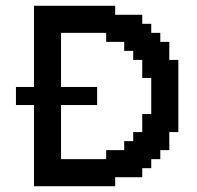

<svg xmlns="http://www.w3.org/2000/svg" viewBox="-20 -645 683 665"><path d="M347.7 -93.8V-125H410.2V-156.2H441.4V-187.5H472.7V-250H503.9V-375H472.7V-437.5H441.4V-468.8H410.2V-500H347.7V-531.2H191.4V-343.8H316.4V-281.2H191.4V-93.8ZM97.7 0V-281.2H35.2V-343.8H97.7V-625H378.9V-593.8H472.7V-562.5H503.9V-531.2H535.2V-500H566.4V-437.5H597.7V-187.5H566.4V-125H535.2V-93.8H503.9V-62.5H472.7V-31.2H378.9V0Z"/></svg>

Font: Terminal Grotesque
Style: Regular
Weight: 400
Designer: Raphaël Bastide
Foundry: http://raphaelbastide.com
Version: Version 1.0